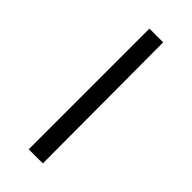

<svg xmlns="http://www.w3.org/2000/svg" viewBox="-216 -699 740 740"><g transform="rotate(45 154.5 -329.0)"><path d="M116 -658H191L193 0H116Z"/></g></svg>

Font: Ysabeau SC
Style: Regular
Weight: 400
Designer: Christian Thalmann (Catharsis Fonts)
Version: Version 0.003